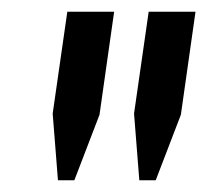

<svg xmlns="http://www.w3.org/2000/svg" viewBox="-20 -744 354 328"><path d="M107 -436H79L70 -550L95 -724H175L150 -548ZM246 -436H218L209 -550L234 -724H314L289 -548Z"/></svg>

Font: Rosario Light
Style: Italic
Weight: 300
Italic angle: -8.05°
Designer: Hector Gatti
Foundry: Omnibus Type
Version: Version 1.101; ttfautohint (v1.8.1.43-b0c9)